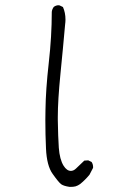

<svg xmlns="http://www.w3.org/2000/svg" viewBox="-20 -747 540 746"><path d="M156.2 -281.2Q156.2 -223.6 158.7 -170.4Q161.6 -103 184.6 -71.3Q208.5 -37.6 218 -31Q227.5 -24.4 249.5 -21Q252.4 -21 255.6 -21Q258.8 -21 263.4 -21.2Q268.1 -21.5 273.4 -22.9Q283.2 -25.9 291 -31.7Q309.6 -46.4 327.6 -67.9L341.3 -94.2Q341.8 -95.7 341.8 -96.7Q341.8 -108.9 335.9 -117.7L322.8 -124L307.6 -123L274.9 -91.8Q265.6 -83 255.4 -83Q239.7 -83 227.1 -103Q211.9 -127.4 208.5 -172.9Q205.6 -215.3 204.6 -281.2Q204.6 -286.6 204.6 -292.5Q204.6 -356.4 214.8 -459.2Q225.1 -562 232.9 -650.9Q234.4 -661.6 234.4 -670.9Q234.4 -697.8 224.6 -719.7L211.4 -726.1Q210 -726.6 206.5 -726.6Q203.1 -726.6 198.2 -725.1Q193.4 -723.6 189 -720.2Q182.6 -711.9 181.2 -701.2Q181.2 -606 169.4 -502.2Q157.7 -398.4 156.7 -320.3Q156.2 -300.3 156.2 -281.2Z"/></svg>

Font: NaikaiFont
Style: ExtraLight
Weight: 200
Version: Version 1.89